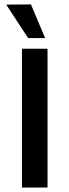

<svg xmlns="http://www.w3.org/2000/svg" viewBox="-20 -838 310 858"><path d="M192.4 0V-620.1H78.1V0ZM7.8 -817.4 118.2 -818.4 181.6 -668H105.5Z"/></svg>

Font: Gemunu Libre
Style: Bold
Weight: 700
Designer: Pushpananda Ekanayake, Sol Matas, Kosala Senevirathne
Foundry: Mooniak
Version: Version 1.001